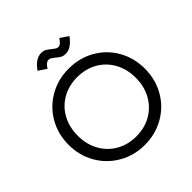

<svg xmlns="http://www.w3.org/2000/svg" viewBox="-240 -1111 1307 1307"><g transform="rotate(-45 413.0 -458.0)"><path d="M45.9 -353.5Q45.9 -457 94.2 -541Q142.6 -625 226.6 -672.9Q310.5 -720.7 413.1 -720.7Q516.6 -720.7 600.6 -672.9Q684.6 -625 732.4 -541Q780.3 -457 780.3 -353.5Q780.3 -251 732.4 -167Q684.6 -83 600.6 -34.7Q516.6 13.7 413.1 13.7Q310.5 13.7 226.6 -34.7Q142.6 -83 94.2 -167Q45.9 -251 45.9 -353.5ZM692.4 -353.5Q692.4 -436.5 656.7 -501.5Q621.1 -566.4 557.6 -602.5Q494.1 -638.7 413.1 -638.7Q332 -638.7 268.6 -602.5Q205.1 -566.4 169.4 -501.5Q133.8 -436.5 133.8 -353.5Q133.8 -271.5 169.4 -206.5Q205.1 -141.6 268.6 -105Q332 -68.4 413.1 -68.4Q494.1 -68.4 557.6 -105Q621.1 -141.6 656.7 -206.5Q692.4 -271.5 692.4 -353.5ZM401.4 -837.9Q386.7 -849.6 377.9 -855Q369.1 -860.4 358.4 -860.4Q346.7 -860.4 335 -851.1Q323.2 -841.8 310.5 -821.3L252.9 -860.4Q256.8 -865.2 260.3 -870.1Q263.7 -875 267.6 -878.9Q282.2 -896.5 296.4 -907.2Q310.5 -918 325.7 -923.3Q340.8 -928.7 355.5 -928.7Q377 -928.7 392.1 -920.4Q407.2 -912.1 424.8 -896.5Q439.5 -884.8 448.7 -879.4Q458 -874 467.8 -874Q480.5 -874 491.7 -883.8Q502.9 -893.6 515.6 -913.1L573.2 -874Q570.3 -869.1 566.9 -864.7Q563.5 -860.4 559.6 -855.5Q544.9 -838.9 530.3 -827.6Q515.6 -816.4 501 -811Q486.3 -805.7 470.7 -805.7Q449.2 -805.7 434.1 -814Q418.9 -822.3 401.4 -837.9Z"/></g></svg>

Font: Wanted Sans Std Variable
Style: Regular
Weight: 400
Designer: Original Design by Kil Hyung-jin and Kang Hanbin, Wanted Lab, Inc;
Foundry: Wanted Lab, Inc.
Version: Version 1.003;Glyphs 3.2 (3227)